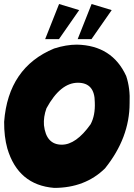

<svg xmlns="http://www.w3.org/2000/svg" viewBox="-29 -918 653 937"><path d="M346.7 -700.2Q518.6 -696.3 586.9 -546.9Q606.9 -486.8 603.5 -414.6Q603.5 -245.6 483.4 -96.2Q386.2 -1 235.4 -1Q59.6 -15.1 6.8 -193.4Q-9.3 -251 -8.8 -323.7Q11.2 -588.4 234.9 -681.2Q293.9 -700.2 346.7 -700.2ZM185.5 -307.1Q196.3 -211.9 272.5 -211.9Q342.3 -211.9 413.1 -311.5Q436.5 -355 433.6 -418.9Q433.6 -514.2 351.1 -514.2Q265.6 -514.2 197.8 -389.6Q182.6 -347.7 185.5 -307.1ZM191.4 -727.1 259.3 -898.4 357.4 -868.7 258.8 -727.1ZM350.1 -727.1 418 -898.4 516.1 -868.7 417.5 -727.1Z"/></svg>

Font: Lapsus Pro (theguybrush.com)
Style: Bold
Weight: 700
Designer: Jose Roses
Version: Version 1.00 February 9, 2018, initial release